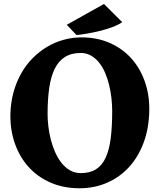

<svg xmlns="http://www.w3.org/2000/svg" viewBox="-20 -958 821 991"><path d="M324.7 -830.1 516.6 -937.5 610.8 -843.8Q597.2 -833.5 575.7 -824.5Q554.2 -815.4 529.8 -807.9Q505.4 -800.3 480 -794.7Q454.6 -789.1 432.9 -785.2Q411.1 -781.2 395.3 -779.3Q379.4 -777.3 374 -777.8ZM33.7 -368.2Q35.2 -429.7 50 -482.9Q64.9 -536.1 90.1 -580.3Q115.2 -624.5 149.7 -658.9Q184.1 -693.4 224.4 -717Q264.6 -740.7 309.6 -752.9Q354.5 -765.1 400.9 -765.1Q480.5 -765.1 545.9 -736.6Q611.3 -708 657.2 -657.2Q703.1 -606.4 727.5 -537.1Q752 -467.8 750.5 -385.7Q748.5 -293.5 720.5 -219.5Q692.4 -145.5 644.3 -93.8Q596.2 -42 531.2 -14.2Q466.3 13.7 390.6 13.7Q307.6 13.7 240.7 -15.6Q173.8 -44.9 127.4 -96.4Q81.1 -147.9 56.6 -217.8Q32.2 -287.6 33.7 -368.2ZM397 -64.5Q444.3 -64.5 475.8 -84.5Q507.3 -104.5 525.6 -144.5Q543.9 -184.6 551.5 -244.6Q559.1 -304.7 559.1 -385.3Q559.1 -417 555.2 -451.7Q551.3 -486.3 543.2 -519.5Q535.2 -552.7 522.2 -582.8Q509.3 -612.8 491.2 -635.3Q473.1 -657.7 449.7 -671.1Q426.3 -684.6 396.5 -684.6Q348.1 -684.6 315.2 -663.8Q282.2 -643.1 262.5 -603Q242.7 -563 234.1 -504.2Q225.6 -445.3 225.6 -368.7Q225.6 -339.8 229.5 -306.2Q233.4 -272.5 241.9 -238.8Q250.5 -205.1 264.2 -173.6Q277.8 -142.1 296.9 -117.9Q315.9 -93.8 340.8 -79.1Q365.7 -64.5 397 -64.5Z"/></svg>

Font: Merriweather
Style: Heavy
Weight: 900
Version: Version 1.003